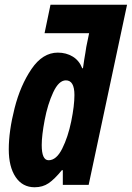

<svg xmlns="http://www.w3.org/2000/svg" viewBox="-20 -780 556 810"><path d="M17 -150Q17 -227 41.5 -323.5Q66 -420 113 -489Q160 -558 224 -558Q259 -558 286.5 -541.5Q314 -525 327 -492H330Q336 -535 340 -556Q339 -549 344 -582L356 -640H168L193 -760H516L354 0H245V-62H241Q210 -24 185 -7Q160 10 126 10Q75 10 46 -33Q17 -76 17 -150ZM294 -379Q294 -441 258 -441Q228 -441 204.5 -390.5Q181 -340 168.5 -274Q156 -208 156 -168Q156 -104 185 -104Q218 -104 242.5 -153Q267 -202 280.5 -268Q294 -334 294 -379Z"/></svg>

Font: Noto Sans Display Ex Bold Cond
Style: Italic
Weight: 800
Width: 3
Italic angle: -12°
Designer: Monotype Design team
Foundry: Monotype Imaging Inc.
Version: Version 1.000